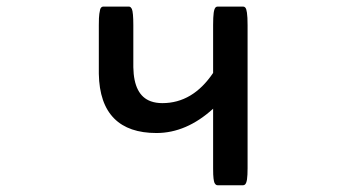

<svg xmlns="http://www.w3.org/2000/svg" viewBox="-20 -524 1040 571"><path d="M462.9 -217.3Q553.2 -217.3 613.8 -307.1V-449.2Q613.8 -473.6 615.5 -485.8Q617.2 -498 621.1 -502Q623.5 -504.4 627 -504.4H703.1Q706.5 -504.4 709 -502Q711.4 -499.5 712.4 -495.8Q713.4 -492.2 714.4 -486.3Q716.3 -473.6 716.3 -449.2V-23.4Q716.3 -2 714.6 9.3Q712.9 20.5 709 24.4Q706.5 26.9 703.1 26.9H627Q623.5 26.9 621.1 24.4Q618.7 22 617.4 18.6Q616.2 15.1 615 6.6Q613.8 -2 613.8 -23.4V-200.7Q534.2 -128.4 445.3 -128.4Q362.8 -128.4 319.8 -171.4Q275.4 -215.8 273.9 -304.7V-449.2Q273.9 -473.6 275.4 -482.9Q276.9 -492.2 277.8 -495.8Q278.8 -499.5 281.2 -502Q283.7 -504.4 287.1 -504.4H363.3Q366.7 -504.4 368.7 -502.2Q370.6 -500 372.1 -497.6Q376.5 -487.3 376.5 -449.2V-324.2Q377.9 -240.7 428.7 -222.7Q443.8 -217.3 462.9 -217.3Z"/></svg>

Font: YuPearl-Medium
Style: Medium
Weight: 500
Designer: Max Yao
Foundry: Max-Everyday
Version: Version 1.011; ttfautohint (v1.8.3)